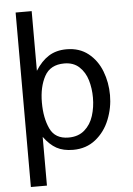

<svg xmlns="http://www.w3.org/2000/svg" viewBox="-62 -812 724 1048"><g transform="rotate(-5 300.0 -288.0)"><path d="M64 -766H152V-439Q184 -490 225 -516Q266 -542 323 -542Q393.5 -542 442 -503.5Q490.5 -465 514.2 -403.2Q538 -341.5 538 -272Q538 -203 512.2 -138.5Q486.5 -74 435.2 -33Q384 8 312 8Q258 8 221.2 -12.2Q184.5 -32.5 152 -77V190H64ZM444 -267Q444 -317 430.8 -362Q417.5 -407 386 -436.5Q354.5 -466 304 -466Q227.5 -466 195.8 -407.8Q164 -349.5 164 -264Q164 -178.5 191.8 -119.8Q219.5 -61 293 -61Q346.5 -61 380.5 -90.8Q414.5 -120.5 429.2 -167.2Q444 -214 444 -267Z"/></g></svg>

Font: JuliaMono Latin
Style: Regular
Weight: 400
Monospace: yes
Designer: cormullion
Foundry: corm
Version: Version 0.049; ttfautohint (v1.8.4)